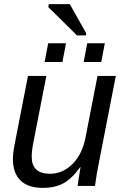

<svg xmlns="http://www.w3.org/2000/svg" viewBox="-20 -893 596 922"><path d="M202.6 -528.3 141.1 -213.4Q132.3 -170.4 132.3 -140.1Q132.3 -58.6 219.7 -58.6Q281.2 -58.6 328.1 -105.5Q375 -152.3 390.6 -232.4L448.2 -528.3H536.1L455.1 -112.8Q445.3 -66.4 436 0H353Q353 -5.4 358.2 -37.8Q363.3 -70.3 366.7 -90.3H365.2Q324.7 -34.2 283.9 -12.5Q243.2 9.3 187 9.3Q114.7 9.3 78.4 -26.4Q42 -62 42 -129.4Q42 -160.6 52.2 -209.5L114.3 -528.3ZM381.8 -595.2 398.9 -685.1H483.4L466.3 -595.2ZM194.3 -595.2 211.4 -685.1H296.9L279.8 -595.2ZM349.6 -723.1 211.9 -858.9 214.4 -873H315.4L394 -732.9L392.6 -723.1Z"/></svg>

Font: Liberation Sans
Style: Italic
Weight: 400
Italic angle: -12°
Designer: Steve Matteson
Foundry: Ascender Corporation
Version: Version 2.1.5